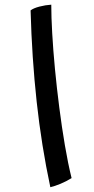

<svg xmlns="http://www.w3.org/2000/svg" viewBox="-20 -755 402 822"><path d="M286.5 7.5Q263 22 238.8 32Q214.5 42 195.5 46.5Q157.5 -131.5 137 -319.5Q116.5 -507.5 111 -710.5Q123 -720 149 -726.8Q175 -733.5 199.5 -735Q199.5 -684 203.5 -613Q207.5 -542 215.2 -460.5Q223 -379 233.8 -295Q244.5 -211 257.8 -133Q271 -55 286.5 7.5Z"/></svg>

Font: Grandstander
Style: Italic
Weight: 400
Italic angle: -15°
Designer: Tyler Finck
Foundry: Etcetera Type Co
Version: Version 1.200; ttfautohint (v1.8.3)